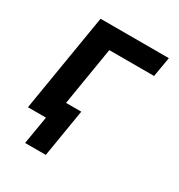

<svg xmlns="http://www.w3.org/2000/svg" viewBox="-161 -628 822 884"><g transform="rotate(30 250.0 -185.5)"><path d="M212 149H102L127 0H31L117 -520H480L462 -415H224L173 -105H254Z"/></g></svg>

Font: Iosevka Term Curly XBd Obl
Style: Regular
Weight: 800
Italic angle: -9°
Designer: Belleve Invis
Foundry: Belleve Invis
Version: Version 32.3.0